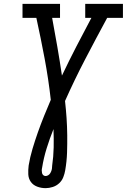

<svg xmlns="http://www.w3.org/2000/svg" viewBox="-20 -755 659 998"><path d="M217 223Q194 223 173 215Q152 207 140 190Q128 173 127 150.5Q126 128 129 105Q136 62 149 18.5Q162 -25 177 -67.5Q192 -110 209 -152Q226 -194 244 -236Q232 -344 212 -450.5Q192 -557 169 -662H97V-735H292V-662H251Q265 -587 278 -512Q291 -437 302 -362Q338 -438 376.5 -512.5Q415 -587 455 -662H423V-735H619V-662H537Q479 -555 423 -447.5Q367 -340 318 -230Q323 -186 326 -141.5Q329 -97 329.5 -52Q330 -7 328.5 38.5Q327 84 319 130Q316 148 309 166Q302 184 287.5 197.5Q273 211 254 217Q235 223 217 223ZM217 160Q223 160 229.5 156.5Q236 153 240 147Q244 141 246.5 134.5Q249 128 250 121Q250 118 250.5 114.5Q251 111 251 108V107Q258 59 259 11Q260 -37 258 -84Q238 -34 222.5 16Q207 66 199 116Q197 124 197 131Q197 138 198.5 144.5Q200 151 205 155.5Q210 160 217 160Z"/></svg>

Font: Iosevka HT Extended
Style: Italic
Weight: 400
Width: 7
Italic angle: -9°
Monospace: yes
Designer: Belleve Invis
Foundry: Belleve Invis
Version: Version 32.3.0; ttfautohint (v1.8.4)